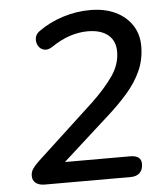

<svg xmlns="http://www.w3.org/2000/svg" viewBox="-52 -760 703 807"><g transform="rotate(-5 300.0 -357.0)"><path d="M104 0Q81 0 67 -10.5Q53 -21 53 -41Q53 -57 61.5 -70Q70 -83 88 -100L332 -326Q387 -378 421.5 -427Q456 -476 456 -530Q456 -576 425.5 -601Q395 -626 340 -626Q303 -626 264.5 -613.5Q226 -601 185 -573Q166 -561 150 -565.5Q134 -570 126 -584.5Q118 -599 120.5 -616.5Q123 -634 141 -646Q186 -678 242.5 -696Q299 -714 358 -714Q419 -714 464 -692.5Q509 -671 534 -633Q559 -595 559 -545Q559 -488 537.5 -440.5Q516 -393 478.5 -350Q441 -307 394 -265L197 -87H472Q519 -87 519 -51Q519 -27 505.5 -13.5Q492 0 467 0Z"/></g></svg>

Font: Nunito SemiBold
Style: Italic
Weight: 600
Italic angle: -9°
Designer: Vernon Adams
Foundry: Vernon Adams
Version: Version 3.601; ttfautohint (v1.8.2.53-6de2)